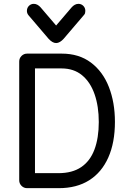

<svg xmlns="http://www.w3.org/2000/svg" viewBox="-20 -979 664 999"><path d="M121 0Q104 0 92 -12Q80 -24 80 -41V-659Q80 -676 92 -688Q104 -700 121 -700H301Q391 -700 453 -653.5Q515 -607 546.5 -526.5Q578 -446 578 -345Q578 -237 543.5 -159.5Q509 -82 444 -41Q379 0 286 0ZM162 -78H284Q356 -78 402.5 -109.5Q449 -141 471.5 -201Q494 -261 494 -344Q494 -426 472 -489Q450 -552 407 -587.5Q364 -623 300 -623H162ZM156 -959Q166 -959 175 -954Q184 -949 191 -941L297 -817H247L353 -941Q360 -949 369 -954Q378 -959 388 -959Q403 -959 413.5 -948.5Q424 -938 424 -922Q424 -916 422.5 -910.5Q421 -905 416 -900L311 -777Q302 -767 292 -761Q282 -755 272 -755Q262 -755 252 -761Q242 -767 233 -777L128 -900Q124 -905 122 -910.5Q120 -916 120 -922Q120 -938 130.5 -948.5Q141 -959 156 -959Z"/></svg>

Font: National Park
Style: Regular
Weight: 400
Designer: Andrea Herstowski, Ben Hoepner
Version: Version 1.009